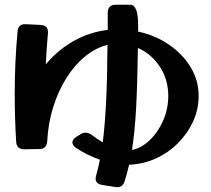

<svg xmlns="http://www.w3.org/2000/svg" viewBox="-20 -742 887 809"><path d="M300 -119Q285 -130 285 -142Q285 -155 301 -165L319 -176Q329 -183 341 -183Q353 -183 366 -174Q391 -155 413 -142Q422 -214 427 -312.5Q432 -411 433 -553Q384 -541 339.5 -505Q295 -469 260.5 -414.5Q226 -360 204.5 -292Q183 -224 179 -148Q177 -114 146 -114L82 -113Q50 -113 48 -145Q42 -249 42 -345Q42 -480 54 -610Q57 -642 89 -640L151 -637Q185 -635 182 -602Q176 -537 173 -471Q223 -531 290 -569Q357 -607 434 -616Q434 -649 434 -687Q434 -722 467 -722H529Q562 -722 562 -636Q562 -622 562 -609Q635 -593 692.5 -553.5Q750 -514 783.5 -458.5Q817 -403 817 -338Q817 -281 793.5 -230Q770 -179 729.5 -138.5Q689 -98 636 -74Q583 -50 524 -48Q516 -13 505 22Q496 51 466 46L409 37Q383 32 383 11Q383 8 383.5 5Q384 2 385 -2Q394 -34 401 -69Q349 -87 300 -119ZM689 -338Q689 -407 653.5 -461Q618 -515 561 -540Q559 -388 553.5 -286.5Q548 -185 536 -110Q576 -118 611 -151.5Q646 -185 667.5 -234Q689 -283 689 -338Z"/></svg>

Font: Yusei Magic
Style: Regular
Weight: 400
Designer: Tanukizamurai
Foundry: Yusei Magic Project
Version: Version 1.200